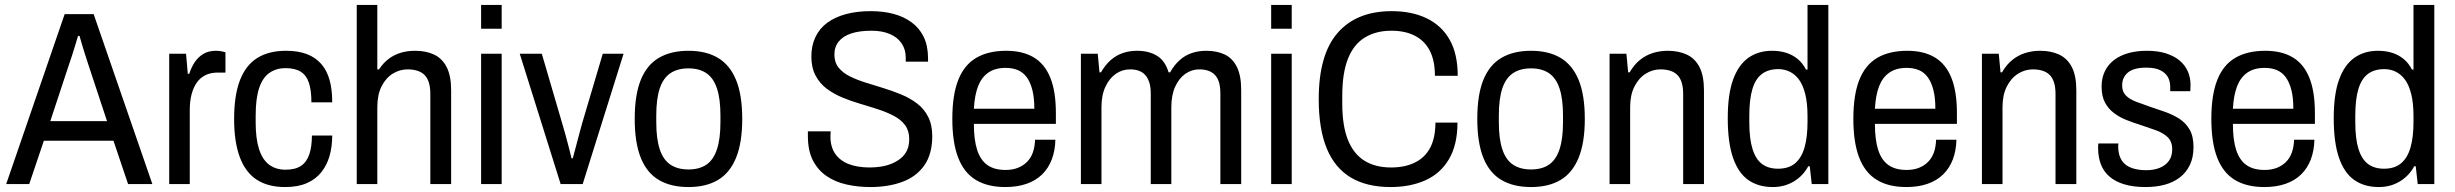

<svg xmlns="http://www.w3.org/2000/svg" viewBox="-20 -743 9909 775"><path d="M5 0 241 -686H358L595 0H497L438 -175H157L98 0ZM183 -254H412L340 -472Q337 -482 332 -496.5Q327 -511 321.5 -529Q316 -547 310.5 -565Q305 -583 301 -598H295Q290 -580 282.5 -556.5Q275 -533 268 -510.5Q261 -488 255 -472Z M663 0V-526H731L738 -445H744Q752 -471 766 -492Q780 -513 801 -525.5Q822 -538 851 -538Q864 -538 874 -536Q884 -534 890 -532V-450H858Q831 -450 810 -440Q789 -430 775 -410.5Q761 -391 753.5 -363Q746 -335 746 -299V0Z M1131 12Q1062 12 1016.5 -17.5Q971 -47 948 -108.5Q925 -170 925 -263Q925 -358 948.5 -419Q972 -480 1018.5 -509Q1065 -538 1134 -538Q1184 -538 1219 -524.5Q1254 -511 1277 -484.5Q1300 -458 1310.5 -419.5Q1321 -381 1321 -330H1237Q1237 -378 1227 -408.5Q1217 -439 1194 -453.5Q1171 -468 1132 -468Q1096 -468 1068.5 -449.5Q1041 -431 1026.5 -389Q1012 -347 1012 -276V-248Q1012 -184 1025.5 -141.5Q1039 -99 1066 -78.5Q1093 -58 1133 -58Q1172 -58 1195 -73.5Q1218 -89 1228.5 -120Q1239 -151 1239 -196H1321Q1321 -152 1310.5 -114.5Q1300 -77 1277.5 -48.5Q1255 -20 1219 -4Q1183 12 1131 12Z M1420 0V-723H1503V-463H1510Q1527 -489 1549 -505.5Q1571 -522 1597.5 -530Q1624 -538 1656 -538Q1700 -538 1732.5 -522.5Q1765 -507 1783 -472Q1801 -437 1801 -378V0H1717V-363Q1717 -391 1711 -410Q1705 -429 1693.5 -440.5Q1682 -452 1664.5 -457.5Q1647 -463 1626 -463Q1593 -463 1565 -445.5Q1537 -428 1520 -394Q1503 -360 1503 -310V0Z M1922 -627V-723H2005V-627ZM1922 0V-526H2005V0Z M2243 0 2078 -526H2167L2249 -246Q2254 -230 2261 -204.5Q2268 -179 2275 -152Q2282 -125 2287 -104H2292Q2297 -121 2303.5 -147Q2310 -173 2317.5 -200Q2325 -227 2330 -246L2413 -526H2497L2332 0Z M2759 12Q2688 12 2639.5 -16.5Q2591 -45 2566.5 -106Q2542 -167 2542 -263Q2542 -360 2566.5 -420.5Q2591 -481 2639.5 -509.5Q2688 -538 2759 -538Q2830 -538 2878 -509.5Q2926 -481 2951 -420.5Q2976 -360 2976 -263Q2976 -167 2951 -106Q2926 -45 2878 -16.5Q2830 12 2759 12ZM2759 -59Q2803 -59 2831.5 -78.5Q2860 -98 2874 -140.5Q2888 -183 2888 -249V-277Q2888 -344 2874 -386Q2860 -428 2831.5 -447.5Q2803 -467 2759 -467Q2715 -467 2686 -447.5Q2657 -428 2643 -386Q2629 -344 2629 -277V-249Q2629 -183 2643 -140.5Q2657 -98 2686 -78.5Q2715 -59 2759 -59Z M3493 12Q3442 12 3396 1.5Q3350 -9 3315.5 -33Q3281 -57 3261 -96Q3241 -135 3241 -194Q3241 -199 3241 -203.5Q3241 -208 3241 -213H3333Q3333 -209 3332.5 -203Q3332 -197 3332 -192Q3332 -150 3351.5 -122Q3371 -94 3406.5 -80.5Q3442 -67 3491 -67Q3513 -67 3536 -70.5Q3559 -74 3579.5 -82.5Q3600 -91 3616 -104Q3632 -117 3641 -136Q3650 -155 3650 -182Q3650 -215 3633.5 -237.5Q3617 -260 3588.5 -275Q3560 -290 3525 -301.5Q3490 -313 3452.5 -324Q3415 -335 3380 -349.5Q3345 -364 3317 -385Q3289 -406 3272 -438Q3255 -470 3255 -515Q3255 -559 3271.5 -593.5Q3288 -628 3319 -651Q3350 -674 3394.5 -686Q3439 -698 3495 -698Q3545 -698 3586.5 -687Q3628 -676 3659.5 -653Q3691 -630 3708.5 -594Q3726 -558 3726 -507V-494H3636V-510Q3636 -544 3619 -568.5Q3602 -593 3571 -606Q3540 -619 3498 -619Q3449 -619 3416 -608Q3383 -597 3365.5 -575.5Q3348 -554 3348 -523Q3348 -491 3365 -470Q3382 -449 3410 -435Q3438 -421 3473 -410Q3508 -399 3545.5 -387.5Q3583 -376 3618 -361.5Q3653 -347 3681.5 -325.5Q3710 -304 3726.5 -271.5Q3743 -239 3743 -194Q3743 -121 3711 -75.5Q3679 -30 3622.5 -9Q3566 12 3493 12Z M4038 12Q3966 12 3918.5 -17Q3871 -46 3847.5 -107Q3824 -168 3824 -263Q3824 -360 3848 -420.5Q3872 -481 3920.5 -509.5Q3969 -538 4042 -538Q4108 -538 4152.5 -511.5Q4197 -485 4219.5 -429.5Q4242 -374 4242 -287V-243H3911Q3911 -178 3924.5 -137Q3938 -96 3966 -76.5Q3994 -57 4039 -57Q4067 -57 4088.5 -65.5Q4110 -74 4125.5 -89.5Q4141 -105 4149 -127.5Q4157 -150 4158 -179H4240Q4239 -135 4225.5 -99.5Q4212 -64 4186.5 -39Q4161 -14 4123.5 -1Q4086 12 4038 12ZM3911 -304H4155Q4155 -349 4147 -380Q4139 -411 4124.5 -431Q4110 -451 4088.5 -460Q4067 -469 4039 -469Q3997 -469 3969.5 -450Q3942 -431 3928 -395Q3914 -359 3911 -304Z M4343 0V-526H4411L4418 -451H4424Q4442 -482 4464 -501Q4486 -520 4512.5 -529Q4539 -538 4570 -538Q4617 -538 4650 -518Q4683 -498 4697 -451H4703Q4720 -481 4742 -500.5Q4764 -520 4791 -529Q4818 -538 4849 -538Q4892 -538 4923.5 -523Q4955 -508 4972.5 -473Q4990 -438 4990 -380V0H4906V-364Q4906 -392 4900.5 -410.5Q4895 -429 4884 -440.5Q4873 -452 4857 -457.5Q4841 -463 4821 -463Q4790 -463 4764.5 -445Q4739 -427 4723.5 -393Q4708 -359 4708 -310V0H4625V-364Q4625 -392 4619 -410.5Q4613 -429 4602.5 -440.5Q4592 -452 4576.5 -457.5Q4561 -463 4542 -463Q4510 -463 4484 -445Q4458 -427 4442 -393Q4426 -359 4426 -310V0Z M5111 -627V-723H5194V-627ZM5111 0V-526H5194V0Z M5593 12Q5497 12 5432.5 -26.5Q5368 -65 5335.5 -143.5Q5303 -222 5303 -343Q5303 -523 5379.5 -610.5Q5456 -698 5598 -698Q5678 -698 5738 -669.5Q5798 -641 5831 -583.5Q5864 -526 5864 -437H5772Q5772 -498 5751.5 -538Q5731 -578 5691.5 -598.5Q5652 -619 5596 -619Q5534 -619 5489 -591.5Q5444 -564 5421 -506Q5398 -448 5398 -356V-325Q5398 -235 5421 -178Q5444 -121 5488 -94Q5532 -67 5595 -67Q5651 -67 5691.5 -87Q5732 -107 5753 -147Q5774 -187 5774 -248H5863Q5863 -159 5829 -101Q5795 -43 5734 -15.5Q5673 12 5593 12Z M6160 12Q6089 12 6040.5 -16.5Q5992 -45 5967.5 -106Q5943 -167 5943 -263Q5943 -360 5967.5 -420.5Q5992 -481 6040.5 -509.5Q6089 -538 6160 -538Q6231 -538 6279 -509.5Q6327 -481 6352 -420.5Q6377 -360 6377 -263Q6377 -167 6352 -106Q6327 -45 6279 -16.5Q6231 12 6160 12ZM6160 -59Q6204 -59 6232.5 -78.5Q6261 -98 6275 -140.5Q6289 -183 6289 -249V-277Q6289 -344 6275 -386Q6261 -428 6232.5 -447.5Q6204 -467 6160 -467Q6116 -467 6087 -447.5Q6058 -428 6044 -386Q6030 -344 6030 -277V-249Q6030 -183 6044 -140.5Q6058 -98 6087 -78.5Q6116 -59 6160 -59Z M6477 0V-526H6545L6552 -451H6558Q6576 -482 6599.5 -501Q6623 -520 6651.5 -529Q6680 -538 6712 -538Q6756 -538 6789 -522.5Q6822 -507 6840 -472Q6858 -437 6858 -378V0H6774V-363Q6774 -391 6768 -410Q6762 -429 6750.5 -440.5Q6739 -452 6721.5 -457.5Q6704 -463 6683 -463Q6650 -463 6622 -445Q6594 -427 6577 -393Q6560 -359 6560 -310V0Z M7136 12Q7078 12 7037.5 -16Q6997 -44 6975.5 -105.5Q6954 -167 6954 -266Q6954 -362 6975.5 -421.5Q6997 -481 7037 -509.5Q7077 -538 7133 -538Q7164 -538 7189.5 -530Q7215 -522 7235.5 -505.5Q7256 -489 7270 -462H7276V-723H7360V0H7293L7285 -72H7279Q7258 -33 7220.5 -10.5Q7183 12 7136 12ZM7157 -62Q7200 -62 7226 -84Q7252 -106 7264 -148Q7276 -190 7276 -251V-273Q7276 -326 7267 -362.5Q7258 -399 7242 -421Q7226 -443 7204.5 -453.5Q7183 -464 7158 -464Q7118 -464 7092 -444.5Q7066 -425 7053.5 -383.5Q7041 -342 7041 -275V-250Q7041 -183 7054 -141.5Q7067 -100 7092.5 -81Q7118 -62 7157 -62Z M7675 12Q7603 12 7555.5 -17Q7508 -46 7484.5 -107Q7461 -168 7461 -263Q7461 -360 7485 -420.5Q7509 -481 7557.5 -509.5Q7606 -538 7679 -538Q7745 -538 7789.5 -511.5Q7834 -485 7856.5 -429.5Q7879 -374 7879 -287V-243H7548Q7548 -178 7561.5 -137Q7575 -96 7603 -76.5Q7631 -57 7676 -57Q7704 -57 7725.5 -65.5Q7747 -74 7762.5 -89.5Q7778 -105 7786 -127.5Q7794 -150 7795 -179H7877Q7876 -135 7862.5 -99.5Q7849 -64 7823.5 -39Q7798 -14 7760.5 -1Q7723 12 7675 12ZM7548 -304H7792Q7792 -349 7784 -380Q7776 -411 7761.5 -431Q7747 -451 7725.5 -460Q7704 -469 7676 -469Q7634 -469 7606.5 -450Q7579 -431 7565 -395Q7551 -359 7548 -304Z M7980 0V-526H8048L8055 -451H8061Q8079 -482 8102.5 -501Q8126 -520 8154.5 -529Q8183 -538 8215 -538Q8259 -538 8292 -522.5Q8325 -507 8343 -472Q8361 -437 8361 -378V0H8277V-363Q8277 -391 8271 -410Q8265 -429 8253.5 -440.5Q8242 -452 8224.5 -457.5Q8207 -463 8186 -463Q8153 -463 8125 -445Q8097 -427 8080 -393Q8063 -359 8063 -310V0Z M8640 12Q8591 12 8554.5 1Q8518 -10 8494.5 -30.5Q8471 -51 8460 -80Q8449 -109 8449 -145Q8449 -150 8449 -155Q8449 -160 8450 -164H8531Q8530 -159 8530 -155Q8530 -151 8530 -148Q8531 -115 8545 -94.5Q8559 -74 8584.5 -65Q8610 -56 8643 -56Q8674 -56 8697.5 -65.5Q8721 -75 8734.5 -93.5Q8748 -112 8748 -140Q8748 -172 8729.5 -189.5Q8711 -207 8681.5 -217.5Q8652 -228 8619 -239Q8590 -248 8562.5 -259Q8535 -270 8512.5 -287Q8490 -304 8476.5 -329.5Q8463 -355 8463 -394Q8463 -428 8476 -455Q8489 -482 8513 -500.5Q8537 -519 8570.5 -528.5Q8604 -538 8646 -538Q8690 -538 8723 -527.5Q8756 -517 8778 -498.5Q8800 -480 8811 -455Q8822 -430 8822 -400Q8822 -394 8821.5 -387Q8821 -380 8821 -375H8740V-393Q8740 -415 8730.5 -432Q8721 -449 8700 -459.5Q8679 -470 8643 -470Q8618 -470 8599.5 -465Q8581 -460 8569.5 -450.5Q8558 -441 8552 -428Q8546 -415 8546 -398Q8546 -372 8561.5 -357Q8577 -342 8602 -332.5Q8627 -323 8656 -313Q8686 -303 8717.5 -292Q8749 -281 8775.5 -264.5Q8802 -248 8818 -220.5Q8834 -193 8834 -150Q8834 -108 8819.5 -77.5Q8805 -47 8779 -27Q8753 -7 8718 2.5Q8683 12 8640 12Z M9120 12Q9048 12 9000.5 -17Q8953 -46 8929.5 -107Q8906 -168 8906 -263Q8906 -360 8930 -420.5Q8954 -481 9002.5 -509.5Q9051 -538 9124 -538Q9190 -538 9234.5 -511.5Q9279 -485 9301.5 -429.5Q9324 -374 9324 -287V-243H8993Q8993 -178 9006.5 -137Q9020 -96 9048 -76.5Q9076 -57 9121 -57Q9149 -57 9170.5 -65.5Q9192 -74 9207.5 -89.5Q9223 -105 9231 -127.5Q9239 -150 9240 -179H9322Q9321 -135 9307.5 -99.5Q9294 -64 9268.5 -39Q9243 -14 9205.5 -1Q9168 12 9120 12ZM8993 -304H9237Q9237 -349 9229 -380Q9221 -411 9206.5 -431Q9192 -451 9170.5 -460Q9149 -469 9121 -469Q9079 -469 9051.5 -450Q9024 -431 9010 -395Q8996 -359 8993 -304Z M9582 12Q9524 12 9483.5 -16Q9443 -44 9421.5 -105.5Q9400 -167 9400 -266Q9400 -362 9421.5 -421.5Q9443 -481 9483 -509.5Q9523 -538 9579 -538Q9610 -538 9635.5 -530Q9661 -522 9681.5 -505.5Q9702 -489 9716 -462H9722V-723H9806V0H9739L9731 -72H9725Q9704 -33 9666.5 -10.5Q9629 12 9582 12ZM9603 -62Q9646 -62 9672 -84Q9698 -106 9710 -148Q9722 -190 9722 -251V-273Q9722 -326 9713 -362.5Q9704 -399 9688 -421Q9672 -443 9650.5 -453.5Q9629 -464 9604 -464Q9564 -464 9538 -444.5Q9512 -425 9499.5 -383.5Q9487 -342 9487 -275V-250Q9487 -183 9500 -141.5Q9513 -100 9538.5 -81Q9564 -62 9603 -62Z"/></svg>

Font: Archivo SemiCondensed
Style: Regular
Weight: 400
Width: 4
Designer: Hector Gatti
Foundry: Omnibus-Type
Version: Version 2.001